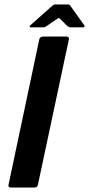

<svg xmlns="http://www.w3.org/2000/svg" viewBox="-20 -836 397 856"><path d="M149 -12Q147 0 133 0H29Q15 0 18 -12L155 -660Q158 -673 172 -673H276Q282 -673 285.5 -669.5Q289 -666 287 -660ZM117 -714Q113 -714 112.5 -717Q112 -720 115 -723L213 -810Q219 -816 224 -816H283Q290 -816 293 -811L356 -723Q358 -720 356.5 -717Q355 -714 350 -714H297Q290 -714 286.5 -716Q283 -718 279 -721L247 -753Q242 -757 236 -753L188 -720Q184 -717 180.5 -715.5Q177 -714 172 -714Z"/></svg>

Font: Glory Thin
Style: Bold Italic
Weight: 700
Italic angle: -12°
Version: Version 1.011